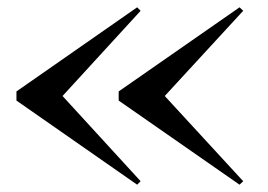

<svg xmlns="http://www.w3.org/2000/svg" viewBox="-20 -650 734 525"><path d="M635 -145 304.5 -375V-400L635 -630L645 -620.5L430.5 -387.5L645 -154.5ZM355 -145 25 -375V-400L355 -630L364.5 -620.5L151 -387.5L364.5 -154.5Z"/></svg>

Font: Bodoni Moda SC
Style: Regular
Weight: 400
Designer: Owen Earl
Foundry: indestructible type
Version: Version 2.005